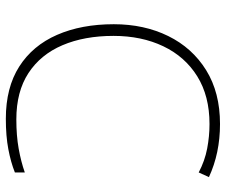

<svg xmlns="http://www.w3.org/2000/svg" viewBox="-78 -686 774 658"><g transform="rotate(90 309.0 -357.0)"><path d="M405 -688Q309 -688 241.5 -646Q174 -604 138.5 -529.5Q103 -455 103 -359Q103 -259 135 -184Q167 -109 230.5 -67.5Q294 -26 389 -26Q445 -26 489.5 -34Q534 -42 571 -55V-21Q536 -7 491 1.5Q446 10 387 10Q280 10 208 -36Q136 -82 99.5 -165.5Q63 -249 63 -360Q63 -464 103.5 -546.5Q144 -629 220.5 -676.5Q297 -724 405 -724Q505 -724 587 -686L571 -651Q531 -672 489 -680Q447 -688 405 -688Z"/></g></svg>

Font: Noto Sans ExtraLight
Style: Regular
Weight: 200
Designer: Monotype Design Team
Foundry: Monotype Imaging Inc.
Version: Version 2.007